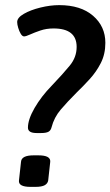

<svg xmlns="http://www.w3.org/2000/svg" viewBox="-20 -727 431 749"><path d="M123 -208Q89 -208 89 -229Q89 -261 115 -306Q141 -351 182 -393Q226 -439 252.5 -471.5Q279 -504 279 -544Q279 -616 189 -616Q161 -616 137.5 -608Q114 -600 97.5 -592.5Q81 -585 74 -585Q67 -585 61 -595Q55 -605 51 -618.5Q47 -632 47 -641Q47 -658 73 -673Q99 -688 137.5 -697.5Q176 -707 211 -707Q295 -707 343 -665.5Q391 -624 391 -560Q391 -516 373.5 -481.5Q356 -447 330 -418.5Q304 -390 279 -366Q243 -330 217 -299.5Q191 -269 181 -230Q178 -218 169 -213Q160 -208 140 -208ZM99 2Q51 2 54 -23L62 -96Q64 -121 111 -121H130Q178 -121 176 -96L168 -23Q166 -11 154.5 -4.5Q143 2 118 2Z"/></svg>

Font: Asap Condensed Condensed Medium
Style: Italic
Weight: 500
Width: 3
Italic angle: -6°
Designer: Pablo Cosgaya
Foundry: Omnibus-Type
Version: Version 3.001; ttfautohint (v1.8.4.7-5d5b)